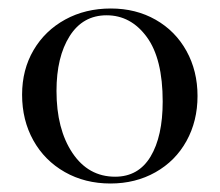

<svg xmlns="http://www.w3.org/2000/svg" viewBox="-20 -419 517 452"><path d="M32 -196Q32 -255 59 -301Q86 -347 133.5 -373Q181 -399 241 -399Q300 -399 346.5 -372.5Q393 -346 419 -299Q445 -252 445 -193Q445 -134 419 -87Q393 -40 346 -13.5Q299 13 240 13Q180 13 132.5 -14Q85 -41 58.5 -88.5Q32 -136 32 -196ZM363 -180Q363 -281 325.5 -332Q288 -383 231 -383Q175 -383 144 -334Q113 -285 113 -205Q113 -115 150.5 -59Q188 -3 251 -3Q306 -3 334.5 -50.5Q363 -98 363 -180Z"/></svg>

Font: Cormorant Garamond Medium
Style: Regular
Weight: 500
Designer: Christian Thalmann (Catharsis Fonts)
Foundry: Catharsis Fonts
Version: Version 4.000